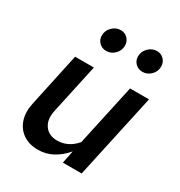

<svg xmlns="http://www.w3.org/2000/svg" viewBox="-175 -856 920 983"><g transform="rotate(30 285.0 -364.5)"><path d="M191 7Q139 7 103 -18Q67 -43 53 -86.5Q39 -130 51 -184L119 -501H230L167 -210Q154 -154 178.5 -118.5Q203 -83 254 -83Q285 -83 313 -96.5Q341 -110 365 -138L444 -501H556L447 0H336L351 -75Q317 -35 277 -14Q237 7 191 7ZM241 -606Q217 -606 200 -622.5Q183 -639 183 -664Q183 -693 204.5 -714.5Q226 -736 255 -736Q279 -736 295.5 -719Q312 -702 312 -677Q312 -648 291 -627Q270 -606 241 -606ZM455 -606Q431 -606 414 -622.5Q397 -639 397 -664Q397 -693 418.5 -714.5Q440 -736 469 -736Q493 -736 509.5 -719Q526 -702 526 -677Q526 -648 505 -627Q484 -606 455 -606Z"/></g></svg>

Font: Red Hat Text SemiBold
Style: Italic
Weight: 600
Italic angle: -12°
Designer: Pentagram, MCKL
Foundry: Pentagram, MCKL
Version: Version 1.023